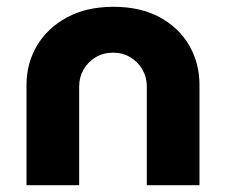

<svg xmlns="http://www.w3.org/2000/svg" viewBox="-20 -545 665 565"><path d="M58 0V-295Q58 -359 89 -411Q120 -463 177.5 -494Q235 -525 314 -525Q394 -525 450.5 -494Q507 -463 537 -411Q567 -359 567 -295V0H412V-291Q412 -318 399 -340.5Q386 -363 363.5 -376.5Q341 -390 313 -390Q284 -390 261.5 -376.5Q239 -363 226 -340.5Q213 -318 213 -291V0Z"/></svg>

Font: MuseoModerno SemiBold
Style: Bold
Weight: 700
Version: Version 1.001